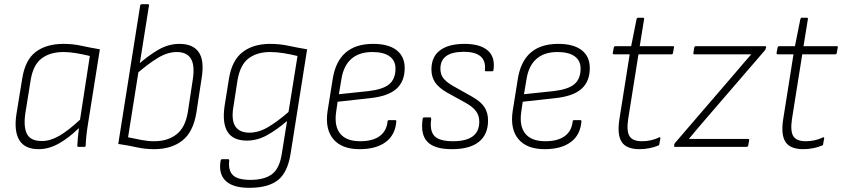

<svg xmlns="http://www.w3.org/2000/svg" viewBox="-20 -703 4030 919"><path d="M165 11Q98 11 72 -33Q46 -77 59 -159L86 -325Q100 -416 151 -454.5Q202 -493 284 -493Q329 -493 369.5 -484Q410 -475 458 -467L402 -115Q396 -79 393.5 -54Q391 -29 390 -5Q390 0 383 0H356Q350 0 350 -5Q351 -26 353 -47.5Q355 -69 358 -90Q306 -40 259 -14.5Q212 11 165 11ZM180 -28Q221 -28 264 -53Q307 -78 363 -130L410 -435Q378 -443 345 -448.5Q312 -454 284 -454Q220 -454 179.5 -423.5Q139 -393 127 -321L101 -159Q92 -94 109.5 -61Q127 -28 180 -28Z M717 11Q674 11 634 2Q594 -7 546 -14L651 -677Q653 -683 659 -683H687Q695 -683 693 -676L593 -46Q625 -39 657 -33Q689 -27 718 -27Q783 -27 825 -60Q867 -93 879 -166L903 -324Q913 -391 893.5 -422.5Q874 -454 826 -454Q782 -454 735 -425.5Q688 -397 632 -348L639 -392Q691 -438 739 -465.5Q787 -493 839 -493Q904 -493 931.5 -453Q959 -413 945 -328L920 -164Q905 -71 852.5 -30Q800 11 717 11Z M1273 -493Q1319 -493 1360.5 -484Q1402 -475 1450 -467L1371 32Q1357 122 1310.5 159Q1264 196 1173 196Q1094 196 1059.5 162Q1025 128 1036 66Q1038 59 1042 59H1072Q1078 59 1077 67Q1072 113 1095 135.5Q1118 158 1179 158Q1245 158 1281.5 131Q1318 104 1329 32L1354 -124Q1304 -81 1257.5 -55.5Q1211 -30 1162 -30Q1096 -30 1069.5 -71.5Q1043 -113 1055 -196L1076 -327Q1090 -414 1141 -453.5Q1192 -493 1273 -493ZM1174 -68Q1218 -68 1263 -94.5Q1308 -121 1361 -167L1404 -435Q1372 -443 1337.5 -448.5Q1303 -454 1273 -454Q1211 -454 1170.5 -424Q1130 -394 1117 -320L1098 -197Q1086 -131 1105.5 -99.5Q1125 -68 1174 -68Z M1701 11Q1616 11 1575.5 -37Q1535 -85 1548 -172L1572 -322Q1585 -408 1633.5 -450.5Q1682 -493 1766 -493Q1839 -493 1878 -463Q1917 -433 1917 -377Q1917 -313 1877 -277.5Q1837 -242 1750 -233L1596 -216L1589 -168Q1579 -99 1608.5 -63Q1638 -27 1704 -27Q1763 -27 1796.5 -51Q1830 -75 1835 -121Q1835 -128 1842 -128H1872Q1877 -128 1877 -122Q1872 -57 1826 -23Q1780 11 1701 11ZM1602 -252 1744 -267Q1813 -275 1843 -300Q1873 -325 1873 -375Q1873 -413 1844.5 -433.5Q1816 -454 1762 -454Q1699 -454 1661.5 -421Q1624 -388 1614 -323Z M2143 11Q2060 11 2026 -24Q1992 -59 2003 -134Q2004 -141 2010 -141H2040Q2044 -141 2044 -133Q2036 -76 2060 -51.5Q2084 -27 2148 -27Q2274 -27 2274 -120Q2274 -149 2259.5 -169.5Q2245 -190 2212 -209L2118 -261Q2080 -283 2062.5 -309Q2045 -335 2045 -371Q2045 -431 2086 -462Q2127 -493 2203 -493Q2278 -493 2314.5 -461.5Q2351 -430 2342 -368Q2342 -362 2336 -362H2306Q2300 -362 2301 -368Q2310 -455 2200 -455Q2088 -455 2088 -374Q2088 -348 2101 -330Q2114 -312 2146 -293L2240 -240Q2281 -217 2298.5 -190.5Q2316 -164 2316 -126Q2316 -59 2272 -24Q2228 11 2143 11Z M2587 11Q2502 11 2461.5 -37Q2421 -85 2434 -172L2458 -322Q2471 -408 2519.5 -450.5Q2568 -493 2652 -493Q2725 -493 2764 -463Q2803 -433 2803 -377Q2803 -313 2763 -277.5Q2723 -242 2636 -233L2482 -216L2475 -168Q2465 -99 2494.5 -63Q2524 -27 2590 -27Q2649 -27 2682.5 -51Q2716 -75 2721 -121Q2721 -128 2728 -128H2758Q2763 -128 2763 -122Q2758 -57 2712 -23Q2666 11 2587 11ZM2488 -252 2630 -267Q2699 -275 2729 -300Q2759 -325 2759 -375Q2759 -413 2730.5 -433.5Q2702 -454 2648 -454Q2585 -454 2547.5 -421Q2510 -388 2500 -323Z M3041 11Q2978 11 2955.5 -24Q2933 -59 2945 -134L2994 -443H2919Q2912 -443 2913 -450L2918 -476Q2920 -482 2925 -482H3001L3027 -612Q3029 -618 3034 -618H3058Q3064 -618 3063 -612L3042 -482H3201Q3208 -482 3206 -476L3201 -449Q3200 -443 3194 -443H3036L2987 -135Q2978 -76 2993 -51.5Q3008 -27 3053 -27Q3074 -27 3095 -31.5Q3116 -36 3134 -45Q3138 -47 3139.5 -45.5Q3141 -44 3141 -41L3136 -14Q3136 -8 3130 -6Q3111 2 3087.5 6.5Q3064 11 3041 11Z M3211 0Q3205 0 3207 -6V-10Q3208 -15 3212 -20L3507 -363Q3524 -383 3541 -403Q3558 -423 3575 -442V-443Q3549 -443 3523 -443Q3497 -443 3470 -443H3303Q3298 -443 3299 -450L3303 -476Q3305 -482 3310 -482H3641Q3648 -482 3647 -476L3646 -473Q3645 -468 3641 -462L3354 -129Q3335 -107 3316 -84.5Q3297 -62 3278 -39V-38Q3305 -38 3330.5 -38Q3356 -38 3381 -38H3560Q3567 -38 3566 -32L3561 -5Q3559 0 3554 0Z M3825 11Q3762 11 3739.5 -24Q3717 -59 3729 -134L3778 -443H3703Q3696 -443 3697 -450L3702 -476Q3704 -482 3709 -482H3785L3811 -612Q3813 -618 3818 -618H3842Q3848 -618 3847 -612L3826 -482H3985Q3992 -482 3990 -476L3985 -449Q3984 -443 3978 -443H3820L3771 -135Q3762 -76 3777 -51.5Q3792 -27 3837 -27Q3858 -27 3879 -31.5Q3900 -36 3918 -45Q3922 -47 3923.5 -45.5Q3925 -44 3925 -41L3920 -14Q3920 -8 3914 -6Q3895 2 3871.5 6.5Q3848 11 3825 11Z"/></svg>

Font: Sofia Sans Semi Condensed ExtraLight
Style: Italic
Weight: 250
Italic angle: -9°
Version: Version 4.100